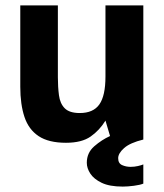

<svg xmlns="http://www.w3.org/2000/svg" viewBox="-20 -516 607 710"><path d="M224 12Q160 12 123 -12.5Q86 -37 70.5 -83.5Q55 -130 55 -195V-496H194V-230Q194 -195 198 -164Q202 -133 219.5 -115.5Q237 -98 275 -98Q325 -98 347.5 -130Q370 -162 370 -233V-496H510V0Q461 12 439 31.5Q417 51 417 69Q417 88 431.5 94.5Q446 101 463 101Q477 101 490 98Q503 95 510 92V163Q498 168 475 171Q452 174 434 174Q385 174 356 160Q327 146 314 126Q301 106 301 86Q301 49 328.5 25Q356 1 387 -13L370 -70Q348 -34 315 -11Q282 12 224 12Z"/></svg>

Font: Atkinson Hyperlegible Next
Style: Bold
Weight: 700
Designer: Elliott Scott, Megan Eiswerth, Linus Boman, Theodore Petrosky, Letters from Sweden
Foundry: Applied Design Works, Letters from Sweden
Version: Version 2.001